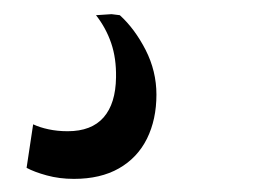

<svg xmlns="http://www.w3.org/2000/svg" viewBox="-20 -42 382 278"><path d="M87 217Q66 217 47.8 212Q29.5 207 18.5 201L28 138Q37.5 142.5 50.2 145.2Q63 148 78 148Q112.5 148 130 128Q147.5 108 148 70Q148.5 42.5 141 20.5Q133.5 -1.5 119 -20L141.5 -21.5L153.5 -20Q175 -0.5 190.8 30.2Q206.5 61 206.5 95Q206.5 131 192.8 158.8Q179 186.5 152.2 201.8Q125.5 217 87 217Z"/></svg>

Font: Merriweather 24pt
Style: Italic
Weight: 400
Italic angle: -7.8°
Designer: Eben Sorkin
Foundry: Eben Sorkin
Version: Version 2.101